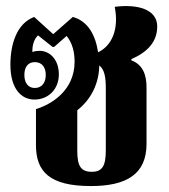

<svg xmlns="http://www.w3.org/2000/svg" viewBox="-20 -615 567 646"><path d="M286 11C407 11 473 -30 473 -131V-321C473 -361 462 -397 422 -412V-416C477 -440 509 -475 509 -526C509 -584 442 -602 366 -592C381 -516 356 -461 310 -439C301 -499 275 -544 225 -558L159 -500L95 -558C36 -536 15 -466 15 -397C15 -316 52 -280 96 -280C142 -280 178 -314 178 -365C178 -413 149 -444 113 -444C105 -444 97 -443 89 -440C88 -465 96 -485 108 -496L157 -457H162L204 -494C214 -482 231 -456 231 -408C231 -309 151 -263 101 -248V-127C101 -38 146 11 286 11ZM97 -319C74 -319 62 -337 62 -363C62 -389 74 -406 97 -406C121 -406 134 -389 134 -363C134 -337 121 -319 97 -319ZM240 -108V-244C287 -281 313 -334 314 -395C331 -381 336 -358 336 -317V-110C336 -58 325 -37 289 -37C252 -37 240 -56 240 -108Z"/></svg>

Font: Noto Serif Thai ExtraCondensed ExtraBold
Style: Regular
Weight: 800
Width: 2
Designer: Monotype Design Team
Foundry: Monotype Imaging Inc.
Version: Version 2.002